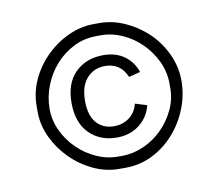

<svg xmlns="http://www.w3.org/2000/svg" viewBox="-57 -655 663 577"><g transform="rotate(-10 274.0 -367.0)"><path d="M272 -588H280Q320 -588 358.5 -570.5Q397 -553 427 -524Q457 -495 475 -456Q493 -417 493 -375Q493 -332 477 -291Q461 -250 432.5 -217.5Q404 -185 365.5 -165.5Q327 -146 281 -146H272H263Q222 -146 184 -164Q146 -182 116.5 -211.5Q87 -241 69 -279Q51 -317 51 -358V-366V-374Q51 -417 69 -455.5Q87 -494 117 -523.5Q147 -553 185 -570.5Q223 -588 264 -588ZM272 -551H265Q227 -551 195 -535Q163 -519 139 -492Q115 -465 101.5 -430.5Q88 -396 88 -359Q88 -325 103 -293Q118 -261 143 -236.5Q168 -212 200 -197.5Q232 -183 266 -183H272H278Q312 -183 344.5 -197.5Q377 -212 401.5 -236.5Q426 -261 441 -292.5Q456 -324 456 -358V-366V-373Q456 -408 441 -440Q426 -472 401 -497Q376 -522 344 -536.5Q312 -551 279 -551ZM343 -331 379 -320Q370 -284 341.5 -262Q313 -240 273 -240Q221 -240 188.5 -273Q156 -306 156 -366Q156 -426 189 -458.5Q222 -491 275 -491Q313 -491 339 -472Q365 -453 375 -422L340 -413Q321 -458 274 -458Q240 -458 218.5 -434Q197 -410 197 -365Q197 -320 217 -297.5Q237 -275 270 -275Q297 -275 317 -290Q337 -305 343 -331Z"/></g></svg>

Font: Discipuli Britannica
Style: Regular
Weight: 400
Designer: Peter Wiegel
Foundry: Peter Wiegel
Version: Version 0.001 2009